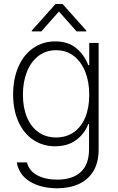

<svg xmlns="http://www.w3.org/2000/svg" viewBox="-20 -749 601 978"><path d="M65.4 78.1H117.2Q127.9 121.1 169.4 143.6Q210.9 166 271.5 166Q349.1 166 391.4 127.2Q433.6 88.4 433.6 10.7V-117.2H429.7Q410.6 -66.9 367.4 -35.4Q324.2 -3.9 260.7 -3.9Q198.2 -3.9 149.7 -36.4Q101.1 -68.8 74 -128.7Q46.9 -188.5 46.9 -267.6Q46.9 -347.2 73.5 -408.4Q100.1 -469.7 148.9 -503.9Q197.8 -538.1 261.7 -538.1Q326.2 -538.1 367.7 -504.2Q409.2 -470.2 429.7 -417H434.6V-530.3H482.4V12.7Q482.4 77.6 456.1 121.8Q429.7 166 382.3 188Q335 210 271.5 210Q189 210 132.8 176Q76.7 142.1 65.4 78.1ZM434.6 -266.6Q434.6 -332 414.3 -383.3Q394 -434.6 356 -463.9Q317.9 -493.2 265.6 -493.2Q213.4 -493.2 175 -463.4Q136.7 -433.6 116.7 -382.1Q96.7 -330.6 96.7 -266.6Q96.7 -202.1 116.9 -152.8Q137.2 -103.5 175.3 -76.2Q213.4 -48.8 265.6 -48.8Q317.4 -48.8 355.5 -75.2Q393.6 -101.6 414.1 -150.6Q434.6 -199.7 434.6 -266.6ZM280.3 -690.4 190.4 -588.9H141.6V-592.8L262.7 -728.5H298.8L419.9 -592.8V-588.9H370.1Z"/></svg>

Font: Pretendard ExtraLight
Style: Regular
Weight: 200
Designer: Base glyphs from Inter by Rasmus Andersson; Hangeul glyphs from Noto Sans CJK(Source Han Sans) by Jang Soo-young and Kan
Foundry: Kil Hyung-jin
Version: Version 1.309